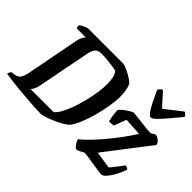

<svg xmlns="http://www.w3.org/2000/svg" viewBox="-140 -1107 1439 1439"><g transform="rotate(45 579.0 -387.5)"><path d="M384 0Q357 0 314.5 -2.5Q272 -5 223 -9Q174 -13 127 -17.5Q80 -22 43.5 -27Q7 -32 -11 -35Q-8 -44 -3.5 -53Q1 -62 5 -66L36 -70Q56 -73 69 -83.5Q82 -94 90.5 -115.5Q99 -137 105 -173L180 -563Q188 -605 199.5 -623Q211 -641 216 -644H119Q117 -648 114.5 -655Q112 -662 113 -671Q120 -679 134.5 -686.5Q149 -694 162.5 -699Q176 -704 182 -704H555Q569 -702 589 -693Q609 -684 630 -672.5Q651 -661 668 -648.5Q685 -636 693 -625Q703 -601 707.5 -572Q712 -543 712 -513Q712 -466 702 -407Q692 -348 675.5 -287.5Q659 -227 637.5 -176Q616 -125 593 -96Q574 -79 546 -63.5Q518 -48 487.5 -34.5Q457 -21 429.5 -12Q402 -3 384 0ZM196 -78H440Q461 -94 481 -130.5Q501 -167 518.5 -216Q536 -265 549 -318.5Q562 -372 569.5 -423Q577 -474 576 -514Q575 -552 569 -579Q563 -606 547 -624Q530 -628 503.5 -632Q477 -636 446.5 -639Q416 -642 385 -642Q357 -642 342 -631Q327 -620 319.5 -602Q312 -584 308 -562L227 -146Q222 -119 212.5 -102Q203 -85 196 -78ZM759 0Q752 0 741 -12Q730 -24 721.5 -39.5Q713 -55 713 -63Q749 -92 790 -135Q831 -178 871.5 -227.5Q912 -277 947.5 -326Q983 -375 1008 -415L867 -424L831 -326Q825 -324 811 -323Q797 -322 783 -322Q778 -340 773.5 -369.5Q769 -399 768 -427Q771 -435 784.5 -447Q798 -459 815.5 -471Q833 -483 848 -491.5Q863 -500 868 -500Q875 -500 901 -497Q927 -494 959.5 -490Q992 -486 1020.5 -483Q1049 -480 1061 -480Q1066 -480 1074.5 -485Q1083 -490 1091.5 -495Q1100 -500 1103 -500Q1107 -500 1120 -494Q1133 -488 1145.5 -476Q1158 -464 1158 -447L889 -97L1025 -76Q1032 -84 1042.5 -97Q1053 -110 1065 -125.5Q1077 -141 1087.5 -154.5Q1098 -168 1104 -177Q1113 -177 1122.5 -172.5Q1132 -168 1134 -163Q1130 -146 1118 -119Q1106 -92 1089.5 -64.5Q1073 -37 1055.5 -18.5Q1038 0 1022 0Q1009 0 981 -4Q953 -8 920 -13.5Q887 -19 859 -23Q831 -27 818 -27Q802 -17 783.5 -8.5Q765 0 759 0ZM983 -564Q970 -564 952 -588.5Q934 -613 913.5 -654.5Q893 -696 870 -746Q877 -756 883.5 -763.5Q890 -771 902 -775L997 -670L1131 -775Q1143 -771 1150.5 -763Q1158 -755 1160 -747Q1119 -697 1083.5 -655Q1048 -613 1022.5 -588.5Q997 -564 983 -564Z"/></g></svg>

Font: Texturina Medium 12pt
Style: Bold Italic
Weight: 700
Italic angle: -11°
Version: Version 1.002